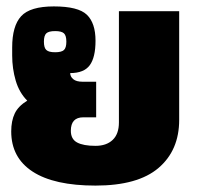

<svg xmlns="http://www.w3.org/2000/svg" viewBox="-20 -564 614 599"><path d="M15 -154Q15 -187 26 -210Q37 -233 65 -250Q40 -275 29 -312.5Q18 -350 18 -391V-416Q18 -483 46 -513.5Q74 -544 148 -544Q224 -544 251 -518Q278 -492 278 -437Q278 -385 260 -360.5Q242 -336 199 -336Q199 -325 208.5 -317Q218 -309 238 -309H280V-198H240Q201 -198 201 -156Q201 -130 220.5 -119.5Q240 -109 278 -109Q312 -109 331.5 -127.5Q351 -146 351 -182V-529H539V-190Q539 -95 474.5 -40Q410 15 278 15Q149 15 82 -28.5Q15 -72 15 -154ZM187 -434Q187 -453 179.5 -460Q172 -467 152 -467Q132 -467 124.5 -460Q117 -453 117 -434Q117 -415 124.5 -408Q132 -401 152 -401Q172 -401 179.5 -408Q187 -415 187 -434Z"/></svg>

Font: Pridi
Style: Bold
Weight: 700
Designer: Katatrad Team
Foundry: CadsonDemak
Version: Version 1.001